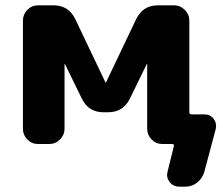

<svg xmlns="http://www.w3.org/2000/svg" viewBox="-20 -540 836 720"><path d="M122 0Q99 0 82.5 -17Q66 -34 66 -57V-463Q66 -486 82.5 -503Q99 -520 122 -520H181Q237 -520 262 -469L375 -232Q376 -231 377 -231L378 -232L491 -469Q516 -520 572 -520H633Q656 -520 673 -503Q690 -486 690 -463V-119Q690 -111 699 -111H747Q769 -111 781.5 -94Q794 -77 789 -56L746 105Q739 129 719.5 144.5Q700 160 675 160H652Q630 160 616.5 143Q603 126 608 105L632 8Q634 0 625 0H620H588Q565 0 548.5 -17Q532 -34 532 -57V-299L531 -300L530 -299L467 -170Q442 -119 385 -119H368Q312 -119 287 -170L224 -299Q223 -300 222 -300V-299V-57Q222 -34 205 -17Q188 0 165 0Z"/></svg>

Font: Rounded Mplus 1c ExtraBold
Style: Regular
Weight: 800
Version: Version 1.059.20150529